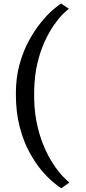

<svg xmlns="http://www.w3.org/2000/svg" viewBox="-20 -848 470 1053"><path d="M67 -334Q67 -422 87.2 -495.2Q107.5 -568.5 139.2 -626.2Q171 -684 205.8 -726.2Q240.5 -768.5 270.2 -794.2Q300 -820 316 -828.5L358 -799.5Q345.5 -791.5 323 -768.8Q300.5 -746 274.5 -708.5Q248.5 -671 224.5 -618.8Q200.5 -566.5 184.8 -499.5Q169 -432.5 167.5 -350.5Q165 -259.5 179.5 -184.8Q194 -110 218.2 -51.8Q242.5 6.5 270 48.5Q297.5 90.5 322 116.5Q346.5 142.5 360.5 153L316 184.5Q302.5 176.5 273.5 152.8Q244.5 129 209.2 88Q174 47 141.5 -12.8Q109 -72.5 88 -152.2Q67 -232 67 -334Z"/></svg>

Font: Merriweather Light 18pt
Style: Regular
Weight: 400
Version: Version 2.100